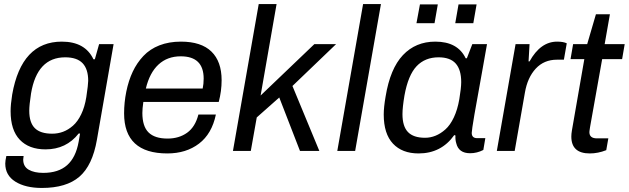

<svg xmlns="http://www.w3.org/2000/svg" viewBox="-20 -743 3095 945"><path d="M186 182.1Q105.5 182.1 55.7 151.1Q5.9 120.1 5.9 62Q5.9 48.3 11.2 24.9H96.2Q94.2 38.6 94.2 42Q94.2 76.7 121.3 92.3Q148.4 107.9 192.9 107.9Q267.6 107.9 310.5 69.8Q353.5 31.7 367.2 -45.9Q369.1 -54.7 371.3 -69.6Q373.5 -84.5 374 -85.9H367.2Q306.2 -7.8 204.1 -7.8Q122.6 -7.8 77.4 -55.2Q32.2 -102.5 32.2 -195.8Q32.2 -228.5 40 -277.8Q85.9 -538.1 284.2 -538.1Q398.9 -538.1 439.9 -451.2H446.8L467.8 -525.9H539.1L457 -55.2Q435.1 71.3 370.8 126.7Q306.6 182.1 186 182.1ZM236.8 -85Q265.1 -85 290.5 -94.5Q315.9 -104 339.1 -124.3Q362.3 -144.5 379.6 -180.4Q397 -216.3 404.8 -265.1Q414.1 -327.1 414.1 -345.2Q414.1 -402.8 386.5 -431.9Q358.9 -460.9 300.8 -460.9Q162.6 -460.9 132.8 -283.2Q124 -225.6 124 -198.2Q124 -139.6 151.4 -112.3Q178.7 -85 236.8 -85Z M803.7 12.2Q590.8 12.2 590.8 -185.1Q590.8 -238.3 601.6 -292Q612.8 -346.7 633.3 -390.1Q653.8 -433.6 685.8 -467.5Q717.8 -501.5 764.6 -519.8Q811.5 -538.1 870.6 -538.1Q970.2 -538.1 1020.5 -489.3Q1070.8 -440.4 1070.8 -348.1Q1070.8 -294.9 1056.6 -241.2H685.5Q680.7 -208 680.7 -187Q680.7 -121.1 711.2 -91.1Q741.7 -61 804.7 -61Q860.8 -61 900.9 -89.6Q940.9 -118.2 956.5 -179.2H1042.5Q1022.9 -84.5 959.5 -36.1Q896 12.2 803.7 12.2ZM697.8 -307.1H977.5Q982.4 -329.6 982.4 -356Q982.4 -465.8 869.6 -465.8Q803.7 -465.8 760 -425.3Q716.3 -384.8 697.8 -307.1Z M1126.5 0 1253.4 -723.1H1341.3L1262.7 -272.9L1527.3 -525.9H1634.3L1419.4 -319.8L1551.8 0H1456.5L1354.5 -263.2L1243.7 -165L1214.4 0Z M1640.1 0 1767.1 -723.1H1855L1728 0Z M2029.8 -628.9 2046.9 -721.2H2134.8L2118.7 -628.9ZM2220.7 -628.9 2236.8 -721.2H2325.7L2309.6 -628.9ZM2040 12.2Q1959.5 12.2 1914.1 -36.1Q1868.7 -84.5 1868.7 -179.2Q1868.7 -215.3 1877.9 -268.1Q1900.4 -405.3 1963.1 -471.7Q2025.9 -538.1 2122.6 -538.1Q2232.9 -538.1 2272 -456.1H2277.8L2304.7 -525.9H2377L2355 -401.9Q2301.8 -113.3 2301.8 -88.9Q2301.8 -63 2328.6 -63H2368.7L2358.9 -4.9Q2327.6 11.2 2293.9 11.2Q2237.3 11.2 2225.6 -38.1Q2220.2 -55.7 2221.7 -76.2L2215.8 -78.1Q2151.9 12.2 2040 12.2ZM2071.8 -64.9Q2098.6 -64.9 2123.5 -75Q2148.4 -85 2172.1 -106Q2195.8 -127 2213.9 -165.3Q2231.9 -203.6 2240.7 -254.9Q2250 -310.5 2250 -338.9Q2250 -399.9 2222.9 -430.4Q2195.8 -460.9 2138.7 -460.9Q2071.8 -460.9 2030.3 -417Q1988.8 -373 1970.7 -272.9Q1960.9 -214.4 1960.9 -181.2Q1960.9 -121.1 1988 -93Q2015.1 -64.9 2071.8 -64.9Z M2425.3 0 2517.6 -525.9H2586.4L2581.5 -440.9H2586.4Q2640.1 -538.1 2722.2 -538.1Q2752.9 -538.1 2769.5 -529.8L2755.4 -449.2H2721.2Q2657.7 -449.2 2616.9 -405.3Q2576.2 -361.3 2563.5 -287.1L2513.2 0Z M2882.8 12.2Q2792 12.2 2792 -70.8Q2792 -84 2794.9 -101.1L2856 -452.1H2788.1L2800.8 -525.9H2870.1L2913.1 -672.9H2981.9L2956.1 -525.9H3054.7L3042 -452.1H2943.8L2884.8 -121.1Q2884.3 -118.2 2883.3 -111.8Q2882.3 -105.5 2881.6 -100.1Q2880.9 -94.7 2880.9 -92.8Q2880.9 -62 2918 -62H2974.1L2963.9 -3.9Q2923.3 12.2 2882.8 12.2Z"/></svg>

Font: Archivo
Style: Italic
Weight: 400
Italic angle: -10°
Designer: Hector Gatti
Foundry: Omnibus-Type
Version: Version 2.001